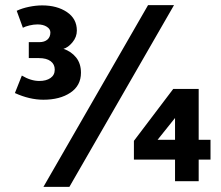

<svg xmlns="http://www.w3.org/2000/svg" viewBox="-20 -705 859 747"><path d="M38 -343 65 -411Q100 -390 133 -390Q160 -390 176.5 -401.5Q193 -413 193 -434Q193 -455 177 -467Q161 -479 131 -479H92V-541H133Q153 -541 164.5 -551Q176 -561 176 -579Q176 -592 162 -601Q148 -610 126 -610Q111 -610 94.5 -606Q78 -602 69 -597L45 -663Q66 -673 93 -678.5Q120 -684 144 -684Q202 -684 240.5 -658Q279 -632 279 -586Q279 -561 262 -540.5Q245 -520 227 -515Q257 -505 276 -481.5Q295 -458 295 -422Q295 -372 254 -344.5Q213 -317 149 -317Q95 -317 38 -343ZM657 -685 250 22H149L556 -685ZM799 -84H753V0H661V-84H501V-157L654 -359H753V-161H799ZM661 -246 593 -161H661Z"/></svg>

Font: XXII Aven Bold
Style: Regular
Weight: 700
Designer: Lecter Johnson
Foundry: Doubletwo Studios
Version: Version 1.001